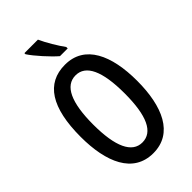

<svg xmlns="http://www.w3.org/2000/svg" viewBox="-282 -1028 1126 1126"><g transform="rotate(-45 281.5 -465.0)"><path d="M274 -940H162V-931C188 -890 258 -813 297 -780H361V-792C335 -827 294 -895 274 -940ZM515 -358C515 -569 447 -724 282 -724C127 -724 48 -602 48 -359C48 -149 115 10 282 10C447 10 515 -146 515 -358ZM151 -358C151 -541 195 -636 282 -636C367 -636 411 -543 411 -358C411 -171 367 -80 281 -80C196 -80 151 -174 151 -358Z"/></g></svg>

Font: Noto Sans Arabic ExtCond Med
Style: Regular
Weight: 500
Width: 2
Designer: Monotype Design Team, Nadine Chahine, Nizar Qandah and Khaled Hosny
Foundry: Monotype Imaging Inc.
Version: Version 2.012